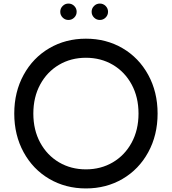

<svg xmlns="http://www.w3.org/2000/svg" viewBox="-20 -1030 964 1077"><path d="M60 -393Q60 -514 112.5 -610Q165 -706 256.5 -759.5Q348 -813 462 -813Q576 -813 667.5 -759.5Q759 -706 811.5 -610Q864 -514 864 -393Q864 -272 811.5 -176Q759 -80 667.5 -26.5Q576 27 462 27Q348 27 256.5 -26.5Q165 -80 112.5 -176Q60 -272 60 -393ZM757 -393Q757 -485 718.5 -556Q680 -627 613 -666.5Q546 -706 462 -706Q378 -706 311 -666.5Q244 -627 205.5 -556Q167 -485 167 -393Q167 -301 205.5 -230Q244 -159 311 -119.5Q378 -80 462 -80Q546 -80 613 -119.5Q680 -159 718.5 -230Q757 -301 757 -393ZM318 -964Q318 -983 331.5 -996.5Q345 -1010 364 -1010Q383 -1010 396.5 -996.5Q410 -983 410 -964Q410 -945 396.5 -931.5Q383 -918 364 -918Q345 -918 331.5 -931.5Q318 -945 318 -964ZM494 -964Q494 -983 507.5 -996.5Q521 -1010 540 -1010Q559 -1010 572.5 -996.5Q586 -983 586 -964Q586 -945 572.5 -931.5Q559 -918 540 -918Q521 -918 507.5 -931.5Q494 -945 494 -964Z"/></svg>

Font: Tsukimi Rounded SemiBold
Style: Regular
Weight: 600
Designer: Takashi Funayama
Foundry: Takashi Funayama
Version: Version 1.032; ttfautohint (v1.8.3)